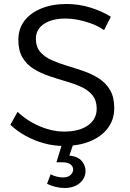

<svg xmlns="http://www.w3.org/2000/svg" viewBox="-20 -727 651 963"><path d="M502 -576Q471 -597 436.5 -609.5Q402 -622 369.5 -628Q337 -634 309 -634Q241 -634 200.5 -607Q160 -580 160 -533Q160 -492 181.5 -467Q203 -442 238 -426Q273 -410 315 -397.5Q357 -385 399 -370.5Q441 -356 476 -333.5Q511 -311 532 -275.5Q553 -240 553 -185Q553 -127 521 -84.5Q489 -42 432 -18.5Q375 5 300 5Q249 5 200 -8.5Q151 -22 108 -46Q65 -70 32 -101L68 -166Q101 -135 140 -113Q179 -91 220.5 -79Q262 -67 301 -67Q377 -67 421 -98Q465 -129 465 -182Q465 -223 444 -249Q423 -275 388 -291Q353 -307 311 -319Q269 -331 226.5 -345.5Q184 -360 149 -381.5Q114 -403 93 -438Q72 -473 72 -527Q72 -582 102 -622Q132 -662 187 -684.5Q242 -707 314 -707Q375 -707 433.5 -689Q492 -671 536 -643ZM292 -7 346 0 328 53Q371 58 390 80.5Q409 103 409 130Q409 155 395.5 174.5Q382 194 358.5 205Q335 216 304 216Q281 216 257.5 210Q234 204 216 195L234 147Q246 154 263 158.5Q280 163 295 163Q321 163 334 150.5Q347 138 347 123Q347 108 333.5 97.5Q320 87 294 87Q288 87 277.5 87Q267 87 263 87Z"/></svg>

Font: Alexandria Light
Style: Regular
Weight: 300
Designer: Mohamed Gaber
Foundry: Kief Type Foundry
Version: Version 5.100